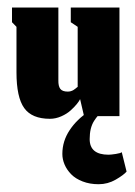

<svg xmlns="http://www.w3.org/2000/svg" viewBox="-20 -303 352 501"><path d="M237.3 177.7Q261.3 177.7 282 165.7Q302.7 153.7 310.3 144.7L297.7 94Q295.3 96.7 282.3 98.7Q269.3 100.7 263.3 100.7Q214 100.7 214 60Q214 45.3 216.8 33.5Q219.7 21.7 225.3 12.8Q231 4 235.3 -0.8Q239.7 -5.7 246.3 -12H211.7Q180.7 8 161.7 36.7Q142.7 65.3 142.7 98.7Q142.7 112.7 148.5 126.3Q154.3 140 165.7 151.7Q177 163.3 195.7 170.5Q214.3 177.7 237.3 177.7ZM189 -44.3 199.3 0H291.7V-283.3H164.7V-245L182.7 -233V-76.3Q181.7 -75.7 179.8 -74.2Q178 -72.7 177.2 -72Q176.3 -71.3 174.7 -70.2Q173 -69 172 -68.3Q171 -67.7 169.3 -66.8Q167.7 -66 166.5 -65.7Q165.3 -65.3 163.7 -64.8Q162 -64.3 160.3 -64.2Q158.7 -64 156.7 -64Q142.7 -64 137.3 -71.2Q132 -78.3 132.3 -93.3V-283.3H11.3V-245L23 -233V-114.3Q23 -49 43.2 -21Q63.3 7 110.3 7Q125.3 7 140 0.5Q154.7 -6 164.7 -15.2Q174.7 -24.3 180.8 -32Q187 -39.7 189 -44.3Z"/></svg>

Font: Jomhuria
Style: Regular
Weight: 400
Designer: Arabic design by Kourosh Beigpour, Latin design by Eben Sorkin, engineering by Lasse Fister and Khaled Hosney
Version: Version 1.0010